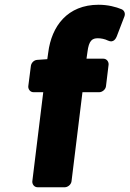

<svg xmlns="http://www.w3.org/2000/svg" viewBox="-20 -763 545 808"><path d="M504 -695C508 -707 503 -719 492 -724C468 -734 434 -743 395 -743C264 -743 197 -653 183 -542L179 -514L136 -511C123 -510 112 -499 110 -486L99 -400C98 -389 106 -375 121 -375H162L116 0C115 11 123 25 138 25H253C264 25 279 15 281 0L327 -375H398C409 -375 424 -385 426 -400L437 -491C438 -502 430 -516 415 -516H344L348 -544C354 -594 369 -602 392 -602C405 -602 421 -599 435 -592C458 -581 468 -602 471 -609Z"/></svg>

Font: Falling Sky
Style: BlkObl
Weight: 900
Designer: Paul D. Hunt
Foundry: Adobe Systems Incorporated
Version: Version 1.02